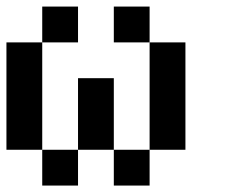

<svg xmlns="http://www.w3.org/2000/svg" viewBox="-20 -576 707 596"><path d="M111.1 -111.1H0V-444.4H111.1ZM555.6 -111.1H444.4V-444.4H555.6ZM333.3 -111.1H222.2V-333.3H333.3ZM222.2 0H111.1V-111.1H222.2ZM444.4 0H333.3V-111.1H444.4ZM222.2 -444.4H111.1V-555.6H222.2ZM444.4 -444.4H333.3V-555.6H444.4Z"/></svg>

Font: Pixeloid Sans
Style: Regular
Weight: 400
Designer: GGBotNet
Foundry: GGBotNet
Version: 0.5